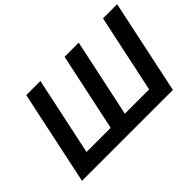

<svg xmlns="http://www.w3.org/2000/svg" viewBox="-109 -978 1286 1286"><g transform="rotate(-45 534.5 -335.0)"><path d="M66 0H927L1069 -670H935L817 -115H587L705 -670H571L453 -115H224L342 -670H208Z"/></g></svg>

Font: LT Wave Text Bold Italic
Style: Regular
Weight: 700
Designer: Daniel Lyons
Version: Version 2.5 (Glyphs App)